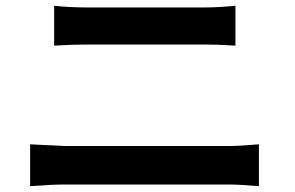

<svg xmlns="http://www.w3.org/2000/svg" viewBox="-20 -681 1017 663"><path d="M167 -661.1Q219.7 -655.3 279.3 -655.3H685.5Q736.3 -655.3 793 -661.1V-523.4Q736.3 -527.3 685.5 -527.3H280.3Q231.4 -527.3 167 -523.4ZM84 -38.1V-182.6Q198.2 -176.8 205.1 -176.8H767.6Q807.6 -176.8 874 -182.6V-38.1Q805.7 -43.9 767.6 -43.9H205.1Q158.2 -43.9 84 -38.1Z"/></svg>

Font: Min Sans Bold
Style: Regular
Weight: 700
Designer: Jinseong-Kim, NotoSansCJK, Nunito
Foundry: Jinseong-Kim
Version: Version 1.400;Glyphs 3.1.2 (3151)